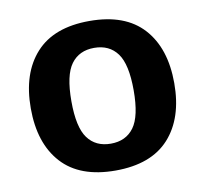

<svg xmlns="http://www.w3.org/2000/svg" viewBox="-65 -592 719 673"><g transform="rotate(-10 294.5 -256.0)"><path d="M39.1 -256.3Q39.1 -380.9 103.3 -451.7Q167.5 -522.5 294.4 -522.5Q421.4 -522.5 485.6 -451.7Q549.8 -380.9 549.8 -256.3Q549.8 -131.8 485.6 -61Q421.4 9.8 294.4 9.8Q167.5 9.8 103.3 -61Q39.1 -131.8 39.1 -256.3ZM183.6 -256.3Q183.6 -163.6 212.2 -124.8Q240.7 -85.9 294.4 -85.9Q348.1 -85.9 376.7 -124.8Q405.3 -163.6 405.3 -256.3Q405.3 -349.1 376.7 -387.9Q348.1 -426.8 294.4 -426.8Q240.7 -426.8 212.2 -387.9Q183.6 -349.1 183.6 -256.3Z"/></g></svg>

Font: Istok Web
Style: Bold
Weight: 700
Designer: Andrey V. Panov
Foundry: Andrey V. Panov
Version: Version 1.0.2g